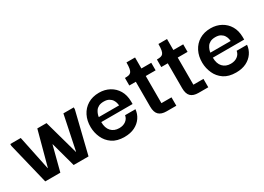

<svg xmlns="http://www.w3.org/2000/svg" viewBox="-15 -1046 2182 1587"><g transform="rotate(-30 1076.5 -253.0)"><path d="M102 0 6 -394V-412H106L174 -85H176L264 -412H352L443 -85H445L513 -412H612V-394L515 0H373L309 -235H307L246 0Z M855 10Q784 10 739.5 -20.5Q695 -51 673.5 -99Q652 -147 651 -199Q650 -261 674.5 -309.5Q699 -358 744.5 -385.5Q790 -413 852 -413Q907 -413 951 -389Q995 -365 1020.5 -322Q1046 -279 1047 -219Q1047 -217 1047 -207.5Q1047 -198 1047 -193H748Q748 -136 776.5 -105.5Q805 -75 853 -75Q891 -75 916.5 -94Q942 -113 947 -144H1046Q1042 -101 1018 -66Q994 -31 953 -10.5Q912 10 855 10ZM751 -239H945Q944 -246 941 -261Q938 -276 928 -292Q918 -308 899 -319Q880 -330 850 -330Q820 -330 801 -320Q782 -310 772 -295Q762 -280 757 -265Q752 -250 751 -239Z M1260 0Q1211 0 1186.5 -24Q1162 -48 1162 -102V-350H1257V-80H1353V0ZM1100 -339V-411Q1122 -411 1136 -414Q1150 -417 1158.5 -427Q1167 -437 1171 -458Q1175 -479 1175 -516H1257V-411H1351V-339Z M1565 0Q1516 0 1491.5 -24Q1467 -48 1467 -102V-350H1562V-80H1658V0ZM1405 -339V-411Q1427 -411 1441 -414Q1455 -417 1463.5 -427Q1472 -437 1476 -458Q1480 -479 1480 -516H1562V-411H1656V-339Z M1920 10Q1849 10 1804.5 -20.5Q1760 -51 1738.5 -99Q1717 -147 1716 -199Q1715 -261 1739.5 -309.5Q1764 -358 1809.5 -385.5Q1855 -413 1917 -413Q1972 -413 2016 -389Q2060 -365 2085.5 -322Q2111 -279 2112 -219Q2112 -217 2112 -207.5Q2112 -198 2112 -193H1813Q1813 -136 1841.5 -105.5Q1870 -75 1918 -75Q1956 -75 1981.5 -94Q2007 -113 2012 -144H2111Q2107 -101 2083 -66Q2059 -31 2018 -10.5Q1977 10 1920 10ZM1816 -239H2010Q2009 -246 2006 -261Q2003 -276 1993 -292Q1983 -308 1964 -319Q1945 -330 1915 -330Q1885 -330 1866 -320Q1847 -310 1837 -295Q1827 -280 1822 -265Q1817 -250 1816 -239Z"/></g></svg>

Font: Darker Grotesque
Style: Bold
Weight: 700
Designer: Gabriel Lam
Foundry: TypeRant
Version: Version 1.000;gftools[0.9.28]